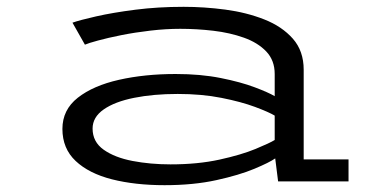

<svg xmlns="http://www.w3.org/2000/svg" viewBox="-20 -532 1140 563"><path d="M462.5 11Q376 11 308.2 -6.2Q240.5 -23.5 201.8 -60Q163 -96.5 163 -154Q163 -210 208.2 -245.5Q253.5 -281 329 -298Q404.5 -315 495 -315Q568.5 -315 627.2 -303.2Q686 -291.5 726.5 -276.2Q767 -261 785.5 -250V-315Q785.5 -355 760.8 -381Q736 -407 695.2 -421.5Q654.5 -436 605.8 -441.8Q557 -447.5 508.5 -447.5Q466 -447.5 421 -442.2Q376 -437 336 -429Q296 -421 267.5 -413.2Q239 -405.5 229 -401L192.5 -465.5Q213.5 -473 262 -484Q310.5 -495 376.8 -503.5Q443 -512 518.5 -512Q579 -512 641 -503.8Q703 -495.5 755 -475Q807 -454.5 838.8 -418.5Q870.5 -382.5 870.5 -327.5V-64.5H1002V0H795.5L787 -67.5Q770 -55.5 725.8 -37Q681.5 -18.5 614.5 -3.8Q547.5 11 462.5 11ZM480 -50Q560 -50 623.8 -64Q687.5 -78 729.2 -95.2Q771 -112.5 785.5 -121.5V-193Q768 -203.5 727.8 -218.5Q687.5 -233.5 629.5 -245Q571.5 -256.5 501 -256.5Q430 -256.5 373.5 -245.2Q317 -234 284.2 -211.2Q251.5 -188.5 251.5 -155Q251.5 -116 284 -93Q316.5 -70 368.8 -60Q421 -50 480 -50Z"/></svg>

Font: Trispace Expanded Light
Style: Regular
Weight: 300
Width: 7
Designer: Tyler Finck
Foundry: Etcetera Type Company
Version: Version 1.210; ttfautohint (v1.8.3)